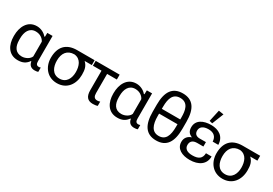

<svg xmlns="http://www.w3.org/2000/svg" viewBox="33 -1763 3886 2738"><g transform="rotate(30 1976.0 -393.5)"><path d="M254.9 9.8C333.5 9.8 385.7 -16.6 425.3 -73.7H433.1C443.4 -10.3 482.4 15.1 535.2 15.1C551.3 15.1 579.6 13.2 593.8 5.9V-64.5C583.5 -60.5 573.7 -58.1 564 -58.1C525.9 -58.1 514.2 -81.5 514.2 -124.5V-539.1H427.7L425.8 -473.6H416C379.9 -517.6 319.3 -548.8 253.9 -548.8C99.1 -548.8 36.1 -407.2 36.1 -271.5V-256.3C36.1 -119.6 98.6 9.8 254.9 9.8ZM278.8 -64.9C170.9 -64.9 130.4 -145.5 130.4 -252V-277.3C130.4 -382.8 171.4 -475.1 276.9 -475.1C349.1 -475.1 400.9 -436 421.9 -390.6V-149.4C406.7 -104.5 342.3 -64.9 278.8 -64.9Z M901.4 14.6C1065.9 14.6 1154.8 -113.8 1154.8 -267.6C1154.8 -351.1 1144 -406.7 1088.4 -459H1206.5V-539.1H919.4C735.8 -539.1 648.4 -433.1 648.4 -258.8C648.4 -107.4 744.6 14.6 901.4 14.6ZM901.4 -60.5C782.7 -60.5 742.7 -164.6 742.7 -267.1C742.7 -385.7 797.9 -467.3 917 -467.3C1027.8 -455.6 1059.6 -351.6 1059.6 -257.3C1059.6 -157.2 1015.1 -60.5 901.4 -60.5Z M1224.1 -459H1366.2V-138.2C1366.2 -33.7 1407.2 14.2 1494.6 14.2C1519 14.2 1555.2 9.8 1570.8 2.4V-67.9C1557.1 -62.5 1541 -59.1 1525.4 -59.1C1476.6 -59.1 1458.5 -89.4 1458.5 -144.5V-459H1618.7V-539.1H1224.1Z M1893.6 9.8C1972.2 9.8 2024.4 -16.6 2064 -73.7H2071.8C2082 -10.3 2121.1 15.1 2173.8 15.1C2189.9 15.1 2218.3 13.2 2232.4 5.9V-64.5C2222.2 -60.5 2212.4 -58.1 2202.6 -58.1C2164.6 -58.1 2152.8 -81.5 2152.8 -124.5V-539.1H2066.4L2064.5 -473.6H2054.7C2018.6 -517.6 1958 -548.8 1892.6 -548.8C1737.8 -548.8 1674.8 -407.2 1674.8 -271.5V-256.3C1674.8 -119.6 1737.3 9.8 1893.6 9.8ZM1917.5 -64.9C1809.6 -64.9 1769 -145.5 1769 -252V-277.3C1769 -382.8 1810.1 -475.1 1915.5 -475.1C1987.8 -475.1 2039.6 -436 2060.5 -390.6V-149.4C2045.4 -104.5 1981 -64.9 1917.5 -64.9Z M2535.6 14.6C2707 14.6 2779.8 -104 2779.8 -316.9V-434.6C2779.8 -644.5 2705.1 -759.3 2535.2 -759.3C2365.2 -759.3 2291 -645 2291 -434.6V-316.9C2291 -103.5 2364.3 14.6 2535.6 14.6ZM2535.6 -60.1C2423.8 -60.1 2383.3 -154.3 2383.3 -300.8V-339.4H2686.5V-300.8C2686.5 -148.9 2647.5 -60.1 2535.6 -60.1ZM2383.3 -418V-452.1C2383.3 -592.3 2419.9 -684.6 2534.7 -684.6C2670.4 -684.6 2686.5 -559.6 2686.5 -452.1V-418Z M3087.4 15.1C3236.3 15.1 3337.4 -53.7 3337.9 -184.1H3245.1C3241.7 -94.2 3190.4 -60.1 3089.8 -60.1C3005.9 -60.1 2956.5 -92.8 2956.5 -155.3C2956.5 -222.2 3000 -248.5 3064.5 -248.5H3165V-321.3L3064.5 -320.8C3014.6 -320.3 2973.6 -342.3 2973.6 -400.4C2973.6 -462.9 3020.5 -499 3108.4 -499C3196.3 -499 3242.2 -452.6 3245.1 -375.5H3337.4C3334 -510.7 3234.9 -570.8 3109.4 -570.8C2983.9 -570.8 2877 -520 2877 -401.4C2877 -332.5 2907.2 -300.3 2958.5 -280.3C2900.4 -262.2 2858.9 -219.7 2858.9 -150.4C2858.9 -36.1 2963.9 15.1 3087.4 15.1ZM3108.4 -597.7 3184.1 -788.6 3101.1 -801.8 3059.1 -610.4Z M3627.4 14.6C3792 14.6 3880.9 -113.8 3880.9 -267.6C3880.9 -351.1 3870.1 -406.7 3814.5 -459H3932.6V-539.1H3645.5C3461.9 -539.1 3374.5 -433.1 3374.5 -258.8C3374.5 -107.4 3470.7 14.6 3627.4 14.6ZM3627.4 -60.5C3508.8 -60.5 3468.8 -164.6 3468.8 -267.1C3468.8 -385.7 3523.9 -467.3 3643.1 -467.3C3753.9 -455.6 3785.6 -351.6 3785.6 -257.3C3785.6 -157.2 3741.2 -60.5 3627.4 -60.5Z"/></g></svg>

Font: Winston
Style: Regular
Weight: 400
Designer: Vernon Adams, Kim Jin-seong, David Berlow, Cristiano Sobral
Foundry: The Winston Project Authors
Version: Version 3.004